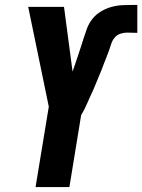

<svg xmlns="http://www.w3.org/2000/svg" viewBox="-20 -763 580 783"><path d="M125 0 179 -328 95 -735H241L276 -471Q287 -503 298 -535.5Q309 -568 319 -600V-601Q326 -623 334 -645Q342 -667 356.5 -685.5Q371 -704 392 -716.5Q413 -729 435.5 -735Q458 -741 480.5 -742Q503 -743 526 -743H540V-629Q530 -629 519.5 -629.5Q509 -630 498 -630Q485 -630 471 -625.5Q457 -621 447.5 -609.5Q438 -598 433.5 -584Q429 -570 424.5 -557Q420 -544 414.5 -530.5Q409 -517 404 -504Q399 -491 394 -477.5Q389 -464 383 -451Q377 -438 372 -424.5Q367 -411 361 -398Q355 -385 349 -372Q343 -359 337.5 -346Q332 -333 325.5 -320Q319 -307 311 -294L263 0Z"/></svg>

Font: Iosevka Heavy
Style: Italic
Weight: 900
Italic angle: -9°
Monospace: yes
Designer: Belleve Invis
Foundry: Belleve Invis
Version: Version 32.5.0; ttfautohint (v1.8.4)